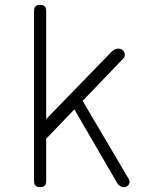

<svg xmlns="http://www.w3.org/2000/svg" viewBox="-20 -760 640 790"><path d="M170 -15Q170 -2 164 4Q158 10 145 10Q132 10 126 4Q120 -2 120 -15V-715Q120 -728 126 -734Q132 -740 145 -740Q158 -740 164 -734Q170 -728 170 -715V-270L438 -546Q445 -553 452 -556.5Q459 -560 467 -560Q475 -560 481.5 -556Q488 -552 491 -546Q494 -540 493.5 -532.5Q493 -525 487 -519L320 -345L510 -23Q513 -17 513 -11.5Q513 -6 510 -1Q507 4 501.5 7Q496 10 489 10Q481 10 474 5.5Q467 1 462 -7L286 -310L170 -189Z"/></svg>

Font: Maple Mono NL Thin
Style: Regular
Weight: 250
Monospace: yes
Designer: subframe7536
Version: Version 7.000